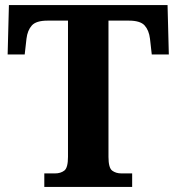

<svg xmlns="http://www.w3.org/2000/svg" viewBox="-20 -734 693 754"><path d="M154 0V-53H196Q218 -53 232.5 -64Q247 -75 247 -118V-653H167Q122 -653 105 -634Q88 -615 84 -582L77 -520H10L15 -714H638L643 -520H576L569 -582Q565 -615 548 -634Q531 -653 486 -653H406V-118Q406 -75 420.5 -64Q435 -53 457 -53H499V0Z"/></svg>

Font: Noto Naskh Arabic
Style: Bold
Weight: 700
Designer: Monotype Design Team, David Williams, Mohamad Dakak and Nizar Qandah
Foundry: Monotype Imaging Inc.
Version: Version 2.016